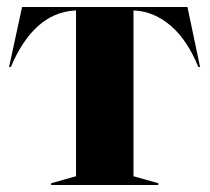

<svg xmlns="http://www.w3.org/2000/svg" viewBox="-20 -528 598 548"><path d="M126 -5 197 -25V-498H192Q76 -490 11 -337H6L43 -508H515L551 -337H546Q515 -413 468.5 -453.5Q422 -494 366 -498H361V-25L432 -5V0H126Z"/></svg>

Font: Nyght Serif Bold
Style: Regular
Weight: 700
Designer: Maksym Kobuzan
Version: Version 0.410